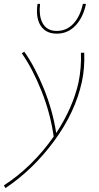

<svg xmlns="http://www.w3.org/2000/svg" viewBox="-72 -678 511 987"><path d="M349 -258Q315 -101 206.5 46.5Q98 194 -44 289L-52 275Q21 228 86.5 163.5Q152 99 204 24Q187 -96 141 -211Q95 -326 40 -404L53 -412Q108 -334 153.5 -222Q199 -110 217 6Q303 -125 332 -256Q347 -331 344 -407H361Q364 -327 349 -258ZM118 -622Q118 -639 121 -658H134Q132 -638 132 -628Q132 -578 154 -548.5Q176 -519 220 -519Q270 -519 305 -556Q340 -593 354 -658H370Q356 -589 316.5 -547Q277 -505 220 -505Q171 -505 144.5 -536Q118 -567 118 -622Z"/></svg>

Font: Ysabeau Thin
Style: Italic
Weight: 200
Italic angle: -12°
Designer: Christian Thalmann (Catharsis Fonts)
Version: Version 0.003